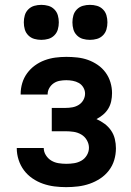

<svg xmlns="http://www.w3.org/2000/svg" viewBox="-20 -762 540 790"><path d="M252 8Q228 8 204 5Q180 2 157 -6Q134 -14 113.5 -28Q93 -42 78.5 -61.5Q64 -81 56.5 -104.5Q49 -128 49 -152V-153H160Q160 -137 169 -123Q178 -109 191.5 -101Q205 -93 221 -90.5Q237 -88 253 -88Q269 -88 285 -90.5Q301 -93 315 -101Q329 -109 337.5 -123.5Q346 -138 346 -154Q346 -170 337.5 -185Q329 -200 314.5 -208.5Q300 -217 283.5 -219.5Q267 -222 250 -222H193V-318H250Q264 -318 278 -320.5Q292 -323 304 -330.5Q316 -338 323 -350.5Q330 -363 330 -377Q330 -377 330 -377Q330 -377 330 -377Q330 -390 323 -402Q316 -414 304.5 -420.5Q293 -427 279.5 -429.5Q266 -432 253 -432Q239 -432 225.5 -429.5Q212 -427 201 -419.5Q190 -412 183 -400Q176 -388 176 -374Q176 -374 176 -373.5Q176 -373 176 -373H65Q65 -374 65 -374.5Q65 -375 65 -376Q65 -398 71.5 -420Q78 -442 91.5 -460.5Q105 -479 123.5 -492.5Q142 -506 163.5 -514Q185 -522 207.5 -525Q230 -528 253 -528Q275 -528 298 -525.5Q321 -523 342 -515.5Q363 -508 382 -495Q401 -482 414.5 -463.5Q428 -445 434.5 -423Q441 -401 441 -379Q441 -362 437.5 -345.5Q434 -329 425.5 -315Q417 -301 404.5 -290.5Q392 -280 377 -272Q395 -264 410.5 -252.5Q426 -241 437 -225Q448 -209 452.5 -190Q457 -171 457 -152Q457 -127 450 -103.5Q443 -80 428 -60.5Q413 -41 392.5 -27.5Q372 -14 349 -6Q326 2 301.5 5Q277 8 252 8ZM350 -598Q335 -598 321 -602Q307 -606 296.5 -616.5Q286 -627 282 -641Q278 -655 278 -670Q278 -685 282 -699Q286 -713 296.5 -723.5Q307 -734 321 -738Q335 -742 350 -742Q365 -742 379 -738Q393 -734 403.5 -723.5Q414 -713 418 -699Q422 -685 422 -670Q422 -655 418 -641Q414 -627 403.5 -616.5Q393 -606 379 -602Q365 -598 350 -598ZM150 -598Q135 -598 121 -602Q107 -606 96.5 -616.5Q86 -627 82 -641Q78 -655 78 -670Q78 -685 82 -699Q86 -713 96.5 -723.5Q107 -734 121 -738Q135 -742 150 -742Q165 -742 179 -738Q193 -734 203.5 -723.5Q214 -713 218 -699Q222 -685 222 -670Q222 -655 218 -641Q214 -627 203.5 -616.5Q193 -606 179 -602Q165 -598 150 -598Z"/></svg>

Font: Zed Mono
Style: Bold
Weight: 700
Monospace: yes
Designer: Belleve Invis
Foundry: Belleve Invis
Version: Version 1.0.0; ttfautohint (v1.8.4)